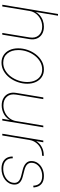

<svg xmlns="http://www.w3.org/2000/svg" viewBox="845 -1613 778 2508"><g transform="rotate(90 1234.0 -359.0)"><path d="M123 -356 64.5 0H42L162.6 -727.5H185.1L133.3 -418.5H127.4Q146.5 -460.4 177.7 -488Q209 -515.6 247.8 -529.5Q286.6 -543.5 328.1 -543.5Q384.3 -543.5 424.1 -519.8Q463.9 -496.1 482.2 -454.1Q500.5 -412.1 491.2 -356L432.6 0H410.2L468.8 -356Q481.4 -430.2 441.9 -475.6Q402.3 -521 328.1 -521Q277.3 -521 233.6 -499.8Q189.9 -478.5 160.4 -441.2Q130.9 -403.8 123 -356Z M798.3 10.3Q741.7 10.3 699.5 -17.6Q657.2 -45.4 634.3 -94.5Q611.3 -143.6 611.3 -207.5Q611.3 -269.5 631.6 -329.1Q651.9 -388.7 689.2 -437.3Q726.6 -485.8 777.1 -514.6Q827.6 -543.5 887.7 -543.5Q944.3 -543.5 985.8 -515.9Q1027.3 -488.3 1050.5 -439.2Q1073.7 -390.1 1073.7 -326.2Q1073.7 -264.6 1053.2 -204.6Q1032.7 -144.5 995.8 -95.9Q959 -47.4 908.4 -18.6Q857.9 10.3 798.3 10.3ZM798.3 -12.2Q854 -12.2 900.1 -39.3Q946.3 -66.4 980 -111.8Q1013.7 -157.2 1032.5 -212.9Q1051.3 -268.6 1051.3 -325.7Q1051.3 -383.8 1031.5 -427.7Q1011.7 -471.7 974.9 -496.3Q938 -521 887.2 -521Q833.5 -521 787.6 -494.9Q741.7 -468.8 707 -423.8Q672.4 -378.9 653.1 -323Q633.8 -267.1 633.8 -208Q633.8 -120.6 678.2 -66.4Q722.7 -12.2 798.3 -12.2Z M1356.4 7.8Q1300.8 7.8 1260.7 -15.9Q1220.7 -39.6 1202.4 -81.8Q1184.1 -124 1193.4 -179.7L1252.4 -535.6H1274.9L1215.8 -179.7Q1203.6 -105.5 1242.9 -60.1Q1282.2 -14.6 1356.4 -14.6Q1407.2 -14.6 1450.9 -35.9Q1494.6 -57.1 1524.2 -94.5Q1553.7 -131.8 1561.5 -179.7L1620.6 -535.6H1643.1L1554.2 0H1531.7L1551.3 -117.2H1557.1Q1528.8 -54.7 1473.9 -23.4Q1418.9 7.8 1356.4 7.8Z M1727.1 0 1815.9 -535.6H1838.4L1823.7 -445.8H1825.7Q1852.1 -489.3 1900.6 -515.4Q1949.2 -541.5 2005.4 -541.5Q2009.8 -541.5 2011.2 -541.5Q2012.7 -541.5 2017.1 -541.5L2013.2 -519Q2010.7 -519 2008.3 -519Q2005.9 -519 2001.5 -519Q1953.6 -519 1912.6 -497.8Q1871.6 -476.6 1844 -439.7Q1816.4 -402.8 1808.6 -355L1749.5 0Z M2184.1 10.3Q2134.8 10.3 2100.1 -5.9Q2065.4 -22 2046.4 -51.8Q2027.3 -81.5 2024.9 -122.6Q2024.4 -127.4 2024.9 -128.7Q2025.4 -129.9 2024.9 -135.3L2047.4 -137.2Q2046.4 -76.2 2082.3 -44.2Q2118.2 -12.2 2184.6 -12.2Q2234.4 -12.2 2276.4 -31Q2318.4 -49.8 2343.5 -83Q2368.7 -116.2 2368.7 -159.2Q2368.7 -193.4 2345.7 -214.1Q2322.8 -234.9 2277.8 -246.6L2194.8 -267.6Q2140.6 -281.7 2112.1 -309.6Q2083.5 -337.4 2083.5 -378.9Q2083.5 -427.2 2110.4 -464.4Q2137.2 -501.5 2181.4 -522.5Q2225.6 -543.5 2279.3 -543.5Q2345.7 -543.5 2383.5 -511Q2421.4 -478.5 2427.7 -417Q2428.2 -413.6 2428 -412.4Q2427.7 -411.1 2427.7 -407.2L2405.8 -404.3Q2402.8 -462.9 2371.3 -491.9Q2339.8 -521 2279.3 -521Q2231.4 -521 2192.1 -502.7Q2152.8 -484.4 2129.6 -452.6Q2106.4 -420.9 2106.4 -379.9Q2106.4 -346.2 2130.1 -323.7Q2153.8 -301.3 2201.2 -289.1L2284.7 -267.6Q2336.4 -254.9 2363.8 -228.5Q2391.1 -202.1 2391.1 -160.6Q2391.1 -122.6 2374.5 -91.1Q2357.9 -59.6 2329.1 -36.9Q2300.3 -14.2 2262.9 -2Q2225.6 10.3 2184.1 10.3Z"/></g></svg>

Font: Inter 20pt Thin
Style: Italic
Weight: 250
Italic angle: -9.3988°
Version: Version 4.001;git-66647c0bb